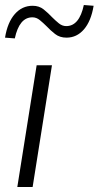

<svg xmlns="http://www.w3.org/2000/svg" viewBox="-27 -745 393 765"><path d="M42 0 119 -485H180L103 0ZM32 -592 -7 -595Q3 -656 32 -689Q61 -722 103 -722Q129 -722 147 -707.5Q165 -693 181 -676Q194 -663 207.5 -652Q221 -641 237 -641Q289 -641 307 -725L346 -722Q336 -661 307.5 -628Q279 -595 238 -595Q211 -595 192.5 -609.5Q174 -624 159 -640Q145 -654 131.5 -665Q118 -676 102 -676Q50 -676 32 -592Z"/></svg>

Font: Nunito Sans Light
Style: Italic
Weight: 300
Italic angle: -9°
Designer: Vernon Adams
Foundry: Vernon Adams
Version: Version 3.006; ttfautohint (v1.8.3)